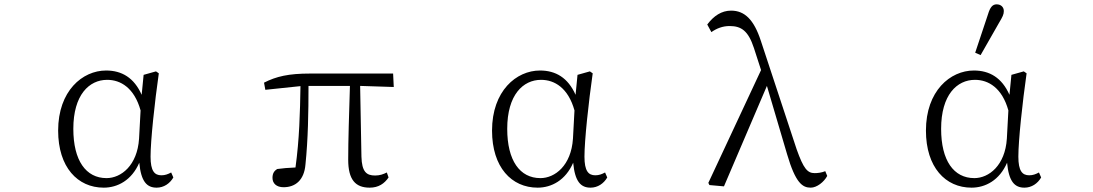

<svg xmlns="http://www.w3.org/2000/svg" viewBox="-20 -851 5040 885"><path d="M318 -257C318 -414 391 -483 474 -483C536 -483 599 -446 628 -342L621 -212C613 -88 538 -30 471 -30C376 -30 318 -111 318 -257ZM458 14C522 14 587 -20 622 -101C630 -14 657 14 702 14C735 14 763 -5 779 -33L769 -56C754 -48 741 -43 724 -43C692 -43 674 -63 674 -129C674 -204 693 -380 712 -513L699 -522L642 -506L633 -414C598 -493 541 -526 469 -526C360 -526 248 -432 248 -249C248 -80 338 14 458 14Z M1203 -437 1365 -454C1363 -332 1360 -209 1342 -79C1310 -78 1281 -75 1258 -72C1243 -63 1236 -51 1236 -31C1236 -6 1254 12 1287 12C1341 12 1382 -20 1388 -93C1400 -210 1402 -333 1402 -455H1593C1589 -325 1585 -204 1585 -115C1585 -23 1618 14 1684 14C1725 14 1752 -5 1771 -33L1763 -56C1747 -48 1731 -42 1709 -42C1669 -42 1648 -59 1646 -129L1640 -455L1795 -450L1792 -512H1410C1310 -512 1254 -499 1197 -470Z M2318 -257C2318 -414 2391 -483 2474 -483C2536 -483 2599 -446 2628 -342L2621 -212C2613 -88 2538 -30 2471 -30C2376 -30 2318 -111 2318 -257ZM2458 14C2522 14 2587 -20 2622 -101C2630 -14 2657 14 2702 14C2735 14 2763 -5 2779 -33L2769 -56C2754 -48 2741 -43 2724 -43C2692 -43 2674 -63 2674 -129C2674 -204 2693 -380 2712 -513L2699 -522L2642 -506L2633 -414C2598 -493 2541 -526 2469 -526C2360 -526 2248 -432 2248 -249C2248 -80 2338 14 2458 14Z M3717 14C3745 14 3778 -12 3793 -40L3784 -62C3767 -55 3749 -53 3735 -53C3702 -53 3684 -73 3652 -163L3487 -663C3455 -761 3412 -802 3350 -802C3306 -802 3270 -778 3240 -738L3259 -703C3283 -720 3311 -731 3343 -731C3397 -731 3429 -709 3455 -630L3488 -528L3245 -8L3250 2L3317 8L3515 -455L3608 -140C3647 -7 3679 14 3717 14Z M4318 -257C4318 -414 4391 -483 4474 -483C4536 -483 4599 -446 4628 -342L4621 -212C4613 -88 4538 -30 4471 -30C4376 -30 4318 -111 4318 -257ZM4458 14C4522 14 4587 -20 4622 -101C4630 -14 4657 14 4702 14C4735 14 4763 -5 4779 -33L4769 -56C4754 -48 4741 -43 4724 -43C4692 -43 4674 -63 4674 -129C4674 -204 4693 -380 4712 -513L4699 -522L4642 -506L4633 -414C4598 -493 4541 -526 4469 -526C4360 -526 4248 -432 4248 -249C4248 -80 4338 14 4458 14ZM4475 -608 4500 -597 4585 -746C4601 -773 4607 -784 4607 -800C4607 -819 4593 -831 4574 -831C4555 -831 4544 -818 4534 -785Z"/></svg>

Font: Kiri Minchoo Light
Style: Regular
Weight: 300
Designer: Ryoko NISHIZUKA 西塚涼子 (kana & ideographs); Frank Grießhammer (Latin, Greek & Cyrillic);
akenotsuki.com/eyeben/fonts/ (U+
Foundry: Adobe
akenotsuki.com/eyeben/fonts/
Version: Version 4.002;hotconv 1.0.119;makeotfexe 2.5.65604